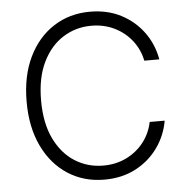

<svg xmlns="http://www.w3.org/2000/svg" viewBox="-53 -789 832 851"><g transform="rotate(-5 363.0 -363.5)"><path d="M666.2 -500H599.4Q589.5 -549.7 558.8 -589.3Q528.1 -628.9 481.7 -651.8Q435.4 -674.7 378.2 -674.7Q309.3 -674.7 252.5 -638.8Q195.7 -603 161.9 -533.7Q128.2 -464.5 128.2 -363.6Q128.2 -262.8 161.9 -193.4Q195.7 -123.9 252.5 -88.2Q309.3 -52.6 378.2 -52.6Q435.4 -52.6 481.7 -75.5Q528.1 -98.4 558.8 -138Q589.5 -177.6 599.4 -227.3H666.2Q654.5 -160.5 615.6 -106.7Q576.7 -52.9 516.2 -21.5Q455.6 9.9 378.2 9.9Q286.6 9.9 215.6 -36Q144.5 -82 104.2 -166Q63.9 -250 63.9 -363.6Q63.9 -477.6 104.2 -561.4Q144.5 -645.2 215.6 -691.2Q286.6 -737.2 378.2 -737.2Q455.6 -737.2 516.2 -705.8Q576.7 -674.4 615.6 -620.7Q654.5 -567.1 666.2 -500Z"/></g></svg>

Font: Inter UI Light
Style: Regular
Weight: 300
Designer: Rasmus Andersson
Foundry: rsms
Version: 3.2;8d6f07862